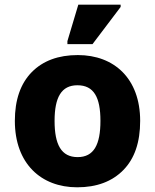

<svg xmlns="http://www.w3.org/2000/svg" viewBox="-20 -796 667 826"><path d="M377.9 -606 499 -766.1V-775.9H316.9L270 -619.1V-606ZM583 -275.9C583 -458 471.2 -559.1 314.9 -559.1C231 -559.1 165 -534.7 116.7 -485.8C68.4 -436.5 43.9 -366.7 43.9 -275.9C43.9 -93.3 155.8 9.8 312 9.8C396 9.8 462.4 -15.1 510.7 -64.5C559.1 -113.8 583 -184.1 583 -275.9ZM214.8 -275.9C214.8 -377.4 244.1 -429.2 313 -429.2C383.8 -429.2 412.1 -377.4 412.1 -275.9C412.1 -173.8 383.8 -120.1 314 -120.1C243.7 -120.1 214.8 -173.8 214.8 -275.9Z"/></svg>

Font: Noto Reveo Sans
Style: Regular
Weight: 800
Designer: Monotype Design Team
Foundry: Monotype Imaging Inc.
Version: Version 2.007